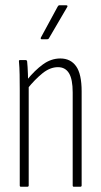

<svg xmlns="http://www.w3.org/2000/svg" viewBox="-20 -709 384 729"><path d="M260 0Q256 0 256 -5V-358Q256 -408 242 -431Q228 -454 200 -454Q170 -454 141 -430.5Q112 -407 84 -372L82 -405Q112 -442 143 -464.5Q174 -487 209 -487Q248 -487 269 -457.5Q290 -428 290 -362V-5Q290 0 285 0ZM59 0Q55 0 55 -5V-367Q55 -399 54.5 -426.5Q54 -454 52 -475Q51 -481 56 -481H77Q82 -481 83 -476Q85 -457 86 -428Q87 -399 87 -384L89 -381V-5Q89 0 84 0ZM138 -560Q136 -560 135 -561.5Q134 -563 135 -566L199 -684Q202 -689 205 -689H231Q235 -689 236 -687Q237 -685 235 -682L166 -564Q164 -560 159 -560Z"/></svg>

Font: Sofia Sans Extra Condensed ExtraLight
Style: Regular
Weight: 250
Designer: Botio Nikoltchev, Ani Petrova
Foundry: lettersoup
Version: Version 4.101